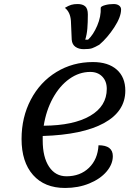

<svg xmlns="http://www.w3.org/2000/svg" viewBox="-20 -908 687 953"><path d="M192 -233V-211Q192 -128 223.5 -80.5Q255 -33 310 -33Q378 -33 421.5 -75Q465 -117 469 -187Q540 -187 540 -133Q540 -93 509 -56.5Q478 -20 423.5 2.5Q369 25 303 25Q201 25 144 -39.5Q87 -104 87 -218Q87 -326 133 -413.5Q179 -501 260 -550.5Q341 -600 441 -600Q517 -600 559.5 -562.5Q602 -525 602 -458Q602 -355 496 -297Q390 -239 192 -233ZM197 -284Q345 -285 427.5 -333Q510 -381 510 -467Q510 -505 487.5 -528Q465 -551 428 -551Q373 -551 324.5 -516.5Q276 -482 242.5 -421Q209 -360 197 -284ZM395 -664Q371 -664 354.5 -675.5Q338 -687 336 -711L332 -804Q329 -848 302 -869Q320 -880 333.5 -884Q347 -888 365 -888Q390 -888 403 -876.5Q416 -865 416 -836Q416 -795 413.5 -765.5Q411 -736 403 -711H417Q443 -735 462.5 -780.5Q482 -826 480 -870Q482 -877 501.5 -882.5Q521 -888 544 -888Q561 -888 571 -880.5Q581 -873 581 -861Q581 -824 547 -772Q513 -720 473 -686Q450 -673 437 -668.5Q424 -664 395 -664Z"/></svg>

Font: Lemonada Light
Style: Regular
Weight: 300
Designer: Mohamed Gaber (Arabic) Eduardo Tunni (Latin)
Foundry: Kief Type Foundry
Version: Version 3.006